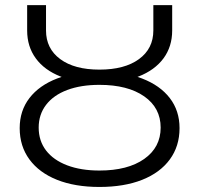

<svg xmlns="http://www.w3.org/2000/svg" viewBox="-20 -720 774 746"><path d="M366.3 6.4Q271.4 6.4 201.9 -21.2Q132.3 -48.9 94.4 -100.5Q56.5 -152 56.5 -222.2Q56.5 -289.8 94.4 -339Q132.3 -388.2 201.9 -415Q271.4 -441.9 366.3 -441.9Q462.2 -441.9 532 -415Q601.8 -388.2 639.7 -339Q677.6 -289.8 677.6 -222.2Q677.6 -152 639.8 -100.5Q602 -48.9 532.1 -21.2Q462.2 6.4 366.3 6.4ZM366.3 -57.4Q476.4 -57.4 540.3 -102.4Q604.2 -147.5 604.2 -224.2Q604.2 -300.9 540.3 -345.6Q476.3 -390.3 366.3 -390.3Q294.3 -390.3 241.1 -370.3Q187.8 -350.2 159.1 -312.7Q130.3 -275.1 130.3 -224.4Q130.3 -172.8 158.9 -135.4Q187.6 -98 240.9 -77.7Q294.3 -57.4 366.3 -57.4ZM366.3 -398.1Q278.2 -398.1 215.4 -422.7Q152.6 -447.4 119.1 -493.2Q85.5 -539 85.5 -601.6V-700H158.8V-601.6Q158.8 -531.1 214.1 -490.3Q269.4 -449.5 366.3 -449.5Q464.1 -449.5 520 -490.3Q575.8 -531.1 575.8 -601.6V-700H649V-601.6Q649 -539 615.2 -493.2Q581.3 -447.4 518.1 -422.7Q454.8 -398.1 366.3 -398.1Z"/></svg>

Font: Montserrat Alternates Thin
Style: Regular
Weight: 100
Designer: Julieta Ulanovsky
Foundry: Julieta Ulanovsky
Version: Version 9.000